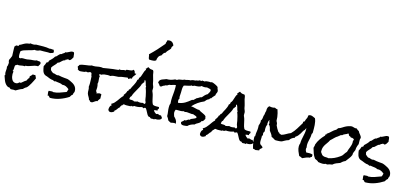

<svg xmlns="http://www.w3.org/2000/svg" viewBox="-105 -2061 6383 2966"><g transform="rotate(15 3086.5 -577.5)"><path d="M630.9 -621.1V-617.2Q624 -615.2 624 -607.4Q613.3 -602.5 601.6 -600.1Q589.8 -597.7 579.1 -592.8Q568.4 -593.8 557.1 -594.2Q545.9 -594.7 535.2 -594.7Q505.9 -594.7 476.6 -592.8Q447.3 -590.8 418 -592.8Q404.3 -585 388.2 -580.6Q372.1 -576.2 357.4 -576.2Q345.7 -576.2 336.9 -579.1Q313.5 -567.4 285.6 -559.6Q257.8 -551.8 229.5 -544.4Q201.2 -537.1 175.3 -527.8Q149.4 -518.6 129.9 -502Q127.9 -488.3 127 -475.1Q126 -461.9 126 -449.2Q126 -435.5 127.4 -423.8Q128.9 -412.1 133.8 -400.4Q138.7 -398.4 145 -397.5Q151.4 -396.5 156.2 -396.5Q161.1 -396.5 166 -397.9Q170.9 -399.4 172.9 -404.3Q187.5 -406.2 202.1 -405.8Q216.8 -405.3 231.4 -405.3Q246.1 -405.3 260.3 -406.2Q274.4 -407.2 288.1 -411.1Q303.7 -415 318.8 -416Q334 -417 348.6 -418Q363.3 -418.9 378.9 -421.4Q394.5 -423.8 411.1 -431.6Q423.8 -426.8 437 -426.8Q450.2 -426.8 462.9 -424.8Q469.7 -419.9 474.1 -414.1Q478.5 -408.2 478.5 -400.4Q478.5 -386.7 468.8 -373Q459 -359.4 453.1 -347.7H442.4Q418.9 -347.7 397 -341.3Q375 -335 353 -326.7Q331.1 -318.4 309.1 -312Q287.1 -305.7 263.7 -305.7Q259.8 -305.7 259.3 -301.3Q258.8 -296.9 256.8 -294.9Q252 -295.9 242.2 -295.9Q219.7 -295.9 199.2 -291Q178.7 -286.1 157.2 -286.1Q151.4 -286.1 145.5 -286.6Q139.6 -287.1 133.8 -288.1Q128.9 -280.3 121.1 -277.8Q113.3 -275.4 106.4 -269.5Q103.5 -260.7 103 -248Q102.5 -235.4 102.1 -222.2Q101.6 -209 99.6 -197.3Q97.7 -185.5 91.8 -178.7Q92.8 -173.8 99.6 -175.3Q106.4 -176.8 106.4 -168.9Q106.4 -160.2 104.5 -150.4Q102.5 -140.6 102.5 -130.9Q102.5 -112.3 106.9 -90.3Q111.3 -68.4 120.6 -49.8Q129.9 -31.2 145.5 -19Q161.1 -6.8 184.6 -6.8Q200.2 -6.8 213.9 -12.7Q227.5 -18.6 236.3 -32.2L241.2 -33.2Q245.1 -33.2 248.5 -32.2Q252 -31.2 255.9 -31.2Q261.7 -31.2 271 -38.6Q280.3 -45.9 291.5 -55.7Q302.7 -65.4 314.5 -74.7Q326.2 -84 336.9 -87.9Q343.8 -101.6 350.1 -115.2Q356.4 -128.9 369.1 -136.7V-165Q378.9 -175.8 390.1 -184.6Q401.4 -193.4 407.2 -207Q412.1 -205.1 416.5 -204.1Q420.9 -203.1 425.8 -203.1Q430.7 -203.1 436 -204.1Q441.4 -205.1 446.3 -207Q454.1 -196.3 458.5 -183.1Q462.9 -169.9 469.7 -158.2Q460.9 -140.6 449.2 -116.2Q437.5 -91.8 423.8 -67.4Q410.2 -43 395 -21Q379.9 1 365.2 12.7Q362.3 15.6 352.5 19.5Q341.8 27.3 333 34.7Q324.2 42 316.4 51.8Q288.1 60.5 262.2 75.2Q236.3 89.8 210.9 103.5Q199.2 100.6 185.5 100.6Q173.8 100.6 162.1 102.1Q150.4 103.5 136.7 103.5Q132.8 98.6 125.5 97.2Q118.2 95.7 120.1 86.9Q86.9 85 66.4 68.8Q45.9 52.7 31.7 29.3Q17.6 5.9 8.8 -21.5Q0 -48.8 -9.8 -74.2V-77.1Q-9.8 -82 -5.9 -83Q-2 -84 -2 -88.9Q-2 -90.8 -2.9 -91.8Q-5.9 -102.5 -7.8 -110.4Q-9.8 -118.2 -9.8 -128.9Q-9.8 -144.5 -7.8 -159.7Q-5.9 -174.8 -5.9 -190.4Q-5.9 -206.1 -9.8 -217.8Q-5.9 -222.7 -3.4 -231Q-1 -239.3 0 -248Q1 -256.8 1.5 -265.6Q2 -274.4 3.9 -281.2Q0 -292 -2.9 -300.3Q-5.9 -308.6 -5.9 -320.3V-327.1Q3.9 -343.8 10.7 -361.3Q17.6 -378.9 25.4 -397.5V-400.4Q25.4 -428.7 23.4 -457Q21.5 -485.4 21.5 -513.7V-532.2Q21.5 -542 22.5 -550.8Q30.3 -554.7 34.2 -561.5Q38.1 -568.4 45.9 -572.3H78.1L84 -582Q86.9 -586.9 87.9 -592.8Q98.6 -595.7 108.9 -601.1Q119.1 -606.4 127.9 -612.3Q141.6 -620.1 152.8 -626.5Q164.1 -632.8 175.3 -637.2Q186.5 -641.6 199.2 -644.5Q211.9 -647.5 228.5 -649.4Q236.3 -649.4 238.8 -652.3Q241.2 -655.3 246.1 -659.2Q257.8 -657.2 269.5 -655.8Q281.2 -654.3 293 -654.3Q316.4 -654.3 336.9 -663.1Q366.2 -663.1 395 -664.1Q423.8 -665 453.1 -665Q478.5 -665 503.9 -663.1Q529.3 -661.1 553.7 -656.2Q562.5 -659.2 573.2 -659.2Q585 -659.2 597.2 -656.7Q609.4 -654.3 621.1 -656.2Q622.1 -645.5 626.5 -638.2Q630.9 -630.9 630.9 -621.1Z M1100.6 -123Q1100.6 -106.4 1092.3 -94.2Q1084 -82 1085.9 -64.5Q1072.3 -56.6 1063.5 -43.9Q1054.7 -31.2 1046.9 -17.6Q982.4 24.4 908.7 50.3Q835 76.2 756.8 76.2Q752 76.2 748 71.8Q744.1 67.4 740.2 62.5Q736.3 57.6 731.9 53.2Q727.5 48.8 721.7 48.8Q714.8 48.8 710.9 51.8Q710.9 49.8 711.4 48.3Q711.9 46.9 711.9 44.9Q711.9 33.2 709 21Q706.1 8.8 706.1 -2.9Q706.1 -16.6 710.9 -25.4H722.7Q732.4 -25.4 741.7 -26.9Q751 -28.3 761.7 -28.3Q772.5 -28.3 781.2 -22.5Q835 -24.4 883.3 -42.5Q931.6 -60.5 981.4 -78.1Q989.3 -88.9 990.7 -102.1Q992.2 -115.2 998 -127Q972.7 -148.4 946.8 -160.6Q920.9 -172.9 886.7 -168.9Q866.2 -181.6 843.3 -183.6Q820.3 -185.5 796.9 -189.5Q791 -190.4 784.7 -191.9Q778.3 -193.4 771.5 -193.4Q766.6 -193.4 762.2 -190.9Q757.8 -188.5 759.8 -183.6Q754.9 -191.4 746.6 -192.9Q738.3 -194.3 732.4 -200.2Q701.2 -202.1 677.7 -211.4Q654.3 -220.7 626 -232.4Q618.2 -235.4 610.8 -236.8Q603.5 -238.3 596.7 -242.2Q579.1 -251 568.4 -265.6Q557.6 -280.3 551.3 -298.3Q544.9 -316.4 542 -335.9Q539.1 -355.5 536.1 -372.1Q544.9 -387.7 552.2 -404.3Q559.6 -420.9 564.5 -439.5Q570.3 -442.4 576.2 -444.3Q582 -446.3 588.9 -449.2Q587.9 -451.2 587.9 -454.1Q587.9 -459 591.3 -463.9Q594.7 -468.8 592.8 -473.6Q614.3 -493.2 634.3 -514.2Q654.3 -535.2 668.9 -560.5Q683.6 -565.4 692.4 -575.2Q701.2 -585 710 -595.2Q718.8 -605.5 729.5 -613.8Q740.2 -622.1 756.8 -624Q760.7 -630.9 767.6 -635.3Q774.4 -639.6 781.2 -643.6Q788.1 -647.5 793.9 -652.3Q799.8 -657.2 802.7 -666Q818.4 -666 831.5 -671.9Q844.7 -677.7 857.4 -684.6Q870.1 -691.4 883.3 -697.3Q896.5 -703.1 912.1 -703.1Q916 -703.1 919.9 -702.6Q923.8 -702.1 928.7 -701.2Q935.5 -694.3 938 -685.1Q940.4 -675.8 941.4 -665Q942.4 -654.3 942.9 -643.6Q943.4 -632.8 946.3 -624Q937.5 -607.4 927.2 -590.8Q917 -574.2 900.4 -565.4H898.4Q891.6 -564.5 885.7 -568.4Q879.9 -572.3 872.1 -572.3Q867.2 -572.3 864.3 -569.3L859.4 -564.5Q857.4 -562.5 854 -560.5Q850.6 -558.6 844.7 -560.5Q831.1 -555.7 834 -543.9Q815.4 -542 802.7 -532.7Q790 -523.4 779.3 -512.2Q768.6 -501 757.8 -491.7Q747.1 -482.4 732.4 -481.4Q715.8 -452.1 691.9 -429.7Q668 -407.2 652.3 -378.9Q655.3 -371.1 656.2 -362.3Q657.2 -353.5 659.2 -343.8Q668 -332 680.2 -323.2Q692.4 -314.5 704.1 -305.7H707Q726.6 -305.7 743.2 -298.3Q759.8 -291 778.3 -291Q788.1 -291 794.9 -294.9Q820.3 -289.1 845.2 -285.2Q870.1 -281.2 895.5 -279.3Q908.2 -277.3 921.4 -277.3Q934.6 -277.3 946.3 -274.4Q957 -271.5 967.8 -267.1Q978.5 -262.7 989.3 -257.8Q1011.7 -248 1031.7 -236.3Q1051.8 -224.6 1067.4 -208.5Q1083 -192.4 1091.8 -171.4Q1100.6 -150.4 1100.6 -123Z M1949.2 -627.9Q1945.3 -615.2 1936.5 -604.5L1919.9 -584Q1912.1 -574.2 1906.7 -563Q1901.4 -551.8 1903.3 -537.1Q1901.4 -537.1 1898.4 -537.6Q1895.5 -538.1 1893.6 -538.1Q1877.9 -538.1 1869.6 -530.8Q1861.3 -523.4 1847.7 -518.6Q1845.7 -524.4 1842.8 -529.8Q1839.8 -535.2 1834 -537.1Q1810.5 -532.2 1787.1 -529.8Q1763.7 -527.3 1740.2 -523.4Q1729.5 -521.5 1718.8 -518.1Q1708 -514.6 1696.3 -511.7Q1690.4 -509.8 1683.6 -510.3Q1676.8 -510.7 1669.9 -509.8Q1646.5 -508.8 1619.1 -506.3Q1591.8 -503.9 1570.3 -491.2Q1560.5 -493.2 1549.8 -494.1Q1539.1 -495.1 1528.3 -495.1Q1504.9 -495.1 1477.1 -490.7Q1449.2 -486.3 1427.7 -473.6Q1422.9 -475.6 1417.5 -476.6Q1412.1 -477.5 1405.3 -477.5Q1403.3 -477.5 1402.3 -477.1Q1401.4 -476.6 1399.4 -476.6Q1398.4 -467.8 1401.9 -459.5Q1405.3 -451.2 1414.1 -446.3Q1410.2 -435.5 1410.2 -422.9Q1410.2 -406.2 1412.6 -389.6Q1415 -373 1415 -356.4Q1415 -337.9 1410.2 -327.1Q1419.9 -297.9 1419.9 -264.6Q1419.9 -252.9 1418.5 -241.7Q1417 -230.5 1417 -217.8Q1417 -207 1424.8 -200.7Q1432.6 -194.3 1432.6 -183.6Q1432.6 -179.7 1430.7 -175.8Q1444.3 -178.7 1457 -184.1Q1469.7 -189.5 1483.4 -189.5Q1491.2 -189.5 1498.5 -186.5Q1505.9 -183.6 1511.7 -178.7Q1510.7 -173.8 1510.3 -168Q1509.8 -162.1 1509.8 -156.2Q1509.8 -145.5 1510.3 -136.2Q1510.7 -127 1511.7 -116.2Q1503.9 -102.5 1493.7 -91.8Q1483.4 -81.1 1479.5 -64.5Q1464.8 -64.5 1453.6 -58.1Q1442.4 -51.8 1432.6 -44.4Q1422.9 -37.1 1413.1 -30.8Q1403.3 -24.4 1391.6 -24.4Q1377 -24.4 1371.1 -28.8Q1365.2 -33.2 1362.3 -38.1Q1359.4 -43 1356.9 -46.9Q1354.5 -50.8 1346.7 -49.8Q1344.7 -62.5 1338.9 -73.7Q1333 -85 1326.7 -95.7Q1320.3 -106.4 1314 -117.7Q1307.6 -128.9 1304.7 -140.6Q1298.8 -166 1299.8 -193.4Q1300.8 -220.7 1291 -246.1Q1293 -259.8 1293.9 -273.9Q1294.9 -288.1 1294.9 -301.8Q1294.9 -329.1 1293.5 -356Q1292 -382.8 1291 -411.1Q1284.2 -419.9 1282.7 -431.2Q1281.2 -442.4 1280.3 -453.1Q1277.3 -456.1 1273.9 -459Q1270.5 -461.9 1269.5 -466.8Q1261.7 -468.8 1257.8 -468.8Q1244.1 -468.8 1234.9 -462.4Q1225.6 -456.1 1217.8 -456.1Q1210 -456.1 1203.1 -458Q1196.3 -460 1189.5 -460Q1183.6 -460 1183.1 -457.5Q1182.6 -455.1 1178.7 -453.1Q1175.8 -451.2 1165 -449.2Q1154.3 -447.3 1141.1 -445.8Q1127.9 -444.3 1115.7 -443.4Q1103.5 -442.4 1099.6 -442.4Q1084 -442.4 1075.7 -448.7Q1067.4 -455.1 1055.7 -462.9Q1057.6 -468.8 1057.6 -470.7Q1057.6 -480.5 1051.8 -486.8Q1045.9 -493.2 1045.9 -498Q1045.9 -508.8 1054.2 -514.6Q1062.5 -520.5 1063.5 -533.2Q1085.9 -543 1109.4 -547.9Q1132.8 -552.7 1157.2 -555.7Q1181.6 -558.6 1205.6 -562.5Q1229.5 -566.4 1252.9 -575.2Q1259.8 -574.2 1266.1 -573.7Q1272.5 -573.2 1279.3 -573.2Q1308.6 -573.2 1337.4 -579.6Q1366.2 -585.9 1396.5 -585.9Q1404.3 -585.9 1412.1 -585Q1419.9 -584 1427.7 -582Q1466.8 -587.9 1505.4 -594.7Q1543.9 -601.6 1585 -606.4Q1604.5 -608.4 1623.5 -609.9Q1642.6 -611.3 1662.1 -614.3Q1668.9 -615.2 1672.4 -617.7Q1675.8 -620.1 1675.8 -627.9Q1684.6 -624 1695.3 -624Q1711.9 -624 1727.5 -629.9Q1743.2 -635.7 1759.8 -635.7Q1763.7 -635.7 1766.6 -635.3Q1769.5 -634.8 1772.5 -634.8Q1779.3 -634.8 1779.8 -641.1Q1780.3 -647.5 1789.1 -649.4Q1795.9 -651.4 1808.6 -652.3Q1821.3 -653.3 1835.4 -654.8Q1849.6 -656.2 1861.8 -658.7Q1874 -661.1 1879.9 -666L1886.7 -676.8Q1904.3 -675.8 1912.6 -661.6Q1920.9 -647.5 1921.9 -630.9Q1925.8 -627 1933.1 -627.4Q1940.4 -627.9 1946.3 -627.9Z M2508.8 -71.3Q2505.9 -57.6 2496.6 -49.3Q2487.3 -41 2474.6 -36.1Q2461.9 -31.2 2448.7 -29.8Q2435.5 -28.3 2424.8 -28.3Q2419.9 -28.3 2415.5 -28.8Q2411.1 -29.3 2406.2 -29.3Q2401.4 -29.3 2401.4 -24.4Q2401.4 -19.5 2396.5 -17.6Q2391.6 -19.5 2386.7 -20.5Q2381.8 -21.5 2377 -21.5Q2370.1 -21.5 2363.8 -20.5Q2357.4 -19.5 2351.6 -19.5Q2343.8 -19.5 2340.3 -21.5Q2336.9 -23.4 2334.5 -25.9Q2332 -28.3 2329.6 -31.2Q2327.1 -34.2 2322.3 -36.1Q2315.4 -39.1 2311 -37.1Q2306.6 -35.2 2297.9 -43Q2286.1 -52.7 2277.8 -66.9Q2269.5 -81.1 2261.7 -96.7Q2253.9 -112.3 2245.1 -127.9Q2236.3 -143.6 2224.6 -155.3H2216.8Q2199.2 -155.3 2192.4 -140.6Q2187.5 -143.6 2182.6 -147.9Q2177.7 -152.3 2171.9 -155.3Q2149.4 -148.4 2125 -143.6Q2100.6 -138.7 2076.2 -138.7H2062.5Q2056.6 -138.7 2049.8 -140.6Q2040 -136.7 2032.2 -131.3Q2024.4 -126 2014.6 -126Q2008.8 -126 2001 -129.9Q1995.1 -129.9 1995.6 -125Q1996.1 -120.1 1989.3 -120.1H1980.5Q1966.8 -120.1 1953.6 -119.1Q1940.4 -118.2 1926.8 -118.2Q1908.2 -118.2 1888.7 -123Q1883.8 -120.1 1877.9 -120.1Q1874 -118.2 1872.1 -113.8Q1870.1 -109.4 1868.2 -106Q1866.2 -102.5 1862.8 -100.1Q1859.4 -97.7 1853.5 -98.6Q1851.6 -86.9 1843.8 -80.1Q1835.9 -73.2 1835.9 -59.6Q1825.2 -53.7 1818.4 -44.9Q1811.5 -36.1 1804.7 -26.4Q1797.9 -16.6 1790.5 -7.8Q1783.2 1 1772.5 5.9Q1767.6 11.7 1769.5 24.4Q1758.8 33.2 1743.2 40Q1727.5 46.9 1713.9 46.9Q1685.5 46.9 1674.8 16.6Q1674.8 6.8 1676.3 -4.4Q1677.7 -15.6 1680.7 -25.9Q1683.6 -36.1 1689.5 -44.4Q1695.3 -52.7 1706.1 -56.6Q1706.1 -65.4 1700.2 -68.8Q1694.3 -72.3 1695.3 -81.1Q1721.7 -93.8 1741.2 -114.3Q1760.7 -134.8 1776.9 -157.7Q1793 -180.7 1809.6 -204.1Q1826.2 -227.5 1846.7 -246.1V-266.6Q1876 -297.9 1884.8 -336.9Q1895.5 -338.9 1898.9 -346.7Q1902.3 -354.5 1902.3 -365.2Q1907.2 -365.2 1908.7 -369.6Q1910.2 -374 1917 -372.1Q1925.8 -395.5 1936.5 -415Q1947.3 -434.6 1958 -454.6Q1968.8 -474.6 1977.1 -496.1Q1985.4 -517.6 1989.3 -543.9Q2002.9 -544.9 2004.4 -557.1Q2005.9 -569.3 2007.8 -579.1Q2022.5 -592.8 2029.8 -611.3Q2037.1 -629.9 2043 -649.9Q2048.8 -669.9 2056.2 -689.9Q2063.5 -710 2077.1 -725.6V-728.5Q2077.1 -733.4 2073.2 -734.9Q2069.3 -736.3 2069.3 -741.2Q2070.3 -742.2 2070.3 -743.2Q2082 -748 2087.9 -759.3Q2093.8 -770.5 2105.5 -775.4Q2126 -758.8 2141.6 -755.4Q2157.2 -752 2182.6 -750Q2195.3 -736.3 2196.8 -717.3Q2198.2 -698.2 2203.1 -679.7Q2210.9 -648.4 2220.2 -618.7Q2229.5 -588.9 2234.4 -557.6Q2237.3 -539.1 2245.1 -522.5Q2252.9 -505.9 2255.9 -488.3Q2257.8 -474.6 2255.9 -457.5Q2253.9 -440.4 2259.8 -427.7L2266.6 -412.1Q2271.5 -401.4 2274.9 -389.6Q2278.3 -377.9 2281.2 -366.2Q2289.1 -336.9 2295.4 -303.2Q2301.8 -269.5 2315.4 -242.2Q2320.3 -232.4 2330.6 -228.5Q2340.8 -224.6 2353.5 -223.1Q2366.2 -221.7 2378.4 -222.2Q2390.6 -222.7 2399.4 -222.7H2409.2Q2415 -222.7 2420.9 -220.7Q2424.8 -212.9 2424.8 -207Q2424.8 -195.3 2417 -188.5Q2409.2 -181.6 2409.2 -172.9Q2409.2 -168 2413.1 -162.1Q2409.2 -163.1 2401.4 -163.1Q2378.9 -163.1 2357.4 -155.3Q2365.2 -138.7 2378.4 -127.4Q2391.6 -116.2 2406.2 -106.4Q2416 -114.3 2426.8 -114.3Q2438.5 -114.3 2448.7 -108.9Q2459 -103.5 2470.7 -103.5Q2479.5 -103.5 2483.4 -106.4Q2491.2 -97.7 2496.1 -88.4Q2501 -79.1 2508.8 -71.3ZM2203.1 -227.5Q2201.2 -244.1 2196.8 -251.5Q2192.4 -258.8 2189.5 -269.5Q2185.5 -283.2 2184.1 -298.8Q2182.6 -314.5 2179.7 -329.1Q2172.9 -362.3 2164.6 -395.5Q2156.2 -428.7 2143.6 -460Q2147.5 -465.8 2147.5 -470.7V-473.6Q2138.7 -483.4 2134.8 -497.6Q2130.9 -511.7 2127.4 -525.9Q2124 -540 2118.7 -552.2Q2113.3 -564.5 2101.6 -572.3Q2098.6 -566.4 2098.6 -558.6Q2098.6 -551.8 2100.1 -545.9Q2101.6 -540 2101.6 -533.2Q2091.8 -528.3 2087.4 -518.1Q2083 -507.8 2073.2 -502Q2065.4 -470.7 2050.8 -442.9Q2036.1 -415 2020 -387.7Q2003.9 -360.4 1989.3 -332.5Q1974.6 -304.7 1965.8 -274.4Q1953.1 -265.6 1948.7 -252Q1944.3 -238.3 1944.3 -224.6Q1953.1 -219.7 1964.4 -219.2Q1975.6 -218.8 1986.3 -218.8Q1997.1 -218.8 2006.8 -216.8Q2016.6 -214.8 2024.4 -207Q2037.1 -210.9 2052.2 -212.4Q2067.4 -213.9 2077.1 -220.7Q2096.7 -213.9 2119.1 -213.9Q2130.9 -213.9 2142.1 -215.8Q2153.3 -217.8 2164.1 -220.7Q2172.9 -218.8 2177.7 -214.4Q2182.6 -210 2192.4 -210.9Q2197.3 -214.8 2198.2 -219.2Q2199.2 -223.6 2203.1 -227.5ZM2388.7 -1197.3Q2384.8 -1189.5 2380.4 -1184.6Q2376 -1179.7 2372.6 -1174.3Q2369.1 -1168.9 2367.7 -1162.1Q2366.2 -1155.3 2367.2 -1144.5Q2360.4 -1132.8 2351.1 -1123Q2341.8 -1113.3 2332.5 -1104Q2323.2 -1094.7 2314.9 -1084Q2306.6 -1073.2 2301.8 -1060.5Q2279.3 -1053.7 2269 -1036.6Q2258.8 -1019.5 2249 -1002Q2220.7 -992.2 2206.5 -964.8Q2192.4 -937.5 2192.4 -910.2Q2179.7 -896.5 2161.1 -893.6Q2142.6 -890.6 2126 -890.6Q2114.3 -890.6 2103 -891.1Q2091.8 -891.6 2081.1 -892.6Q2075.2 -901.4 2072.8 -911.1Q2070.3 -920.9 2068.8 -931.2Q2067.4 -941.4 2065.9 -951.2Q2064.5 -960.9 2059.6 -969.7Q2115.2 -1022.5 2166.5 -1078.1Q2217.8 -1133.8 2266.6 -1193.4Q2265.6 -1196.3 2265.6 -1202.1Q2265.6 -1209 2268.1 -1214.4Q2270.5 -1219.7 2272.5 -1224.6Q2274.4 -1229.5 2275.9 -1235.4Q2277.3 -1241.2 2276.4 -1250Q2294.9 -1257.8 2313.5 -1257.8Q2341.8 -1257.8 2361.3 -1240.7Q2380.9 -1223.6 2388.7 -1197.3Z M3233.4 -688.5Q3233.4 -679.7 3229.5 -671.9L3222.7 -657.2Q3219.7 -650.4 3216.8 -642.6Q3213.9 -634.8 3214.8 -624Q3201.2 -608.4 3187.5 -593.8Q3173.8 -579.1 3163.1 -560.5Q3152.3 -561.5 3147 -555.7Q3141.6 -549.8 3138.7 -540Q3118.2 -533.2 3102.5 -519Q3086.9 -504.9 3075.2 -488.3Q3023.4 -466.8 2978.5 -435.5Q2933.6 -404.3 2896.5 -362.3Q2914.1 -362.3 2931.2 -358.4Q2948.2 -354.5 2965.3 -350.1Q2982.4 -345.7 2999 -342.3Q3015.6 -338.9 3033.2 -340.8Q3045.9 -329.1 3062 -321.3Q3078.1 -313.5 3094.2 -306.6Q3110.4 -299.8 3125.5 -291Q3140.6 -282.2 3152.3 -269.5Q3152.3 -267.6 3151.9 -266.1Q3151.4 -264.6 3151.4 -262.7Q3151.4 -254.9 3155.3 -247.6Q3159.2 -240.2 3159.2 -232.4Q3154.3 -224.6 3150.4 -215.8Q3146.5 -207 3141.1 -200.2Q3135.7 -193.4 3128.9 -188.5Q3122.1 -183.6 3110.4 -182.6Q3105.5 -166 3094.7 -156.7Q3084 -147.5 3070.8 -140.1Q3057.6 -132.8 3044.9 -125.5Q3032.2 -118.2 3023.4 -106.4Q2994.1 -99.6 2966.3 -87.4Q2938.5 -75.2 2917 -52.7Q2902.3 -50.8 2887.2 -48.3Q2872.1 -45.9 2857.4 -45.9Q2836.9 -45.9 2824.2 -54.2Q2811.5 -62.5 2809.6 -85Q2812.5 -91.8 2818.4 -96.7L2831.1 -106.4Q2837.9 -111.3 2843.3 -116.7Q2848.6 -122.1 2851.6 -129.9Q2853.5 -129.9 2856.4 -129.4Q2859.4 -128.9 2862.3 -128.9Q2874 -128.9 2880.9 -133.8Q2887.7 -138.7 2894 -143.6Q2900.4 -148.4 2908.2 -152.3Q2916 -156.2 2928.7 -155.3Q2935.5 -168 2949.2 -174.3Q2962.9 -180.7 2977.5 -186Q2992.2 -191.4 3005.4 -198.7Q3018.6 -206.1 3023.4 -220.7Q3018.6 -228.5 3010.7 -232.9Q3002.9 -237.3 2993.2 -240.2L2974.6 -246.1Q2965.8 -249 2959 -252.9Q2948.2 -250 2938.5 -250Q2918 -250 2898.4 -253.9Q2878.9 -257.8 2858.4 -257.8Q2839.8 -257.8 2826.2 -252.9Q2821.3 -253.9 2815.9 -255.9Q2810.5 -257.8 2805.7 -259.8Q2783.2 -251 2758.8 -251H2695.3Q2687.5 -251 2679.7 -249Q2668.9 -229.5 2668.9 -207Q2668.9 -190.4 2673.8 -175.3Q2678.7 -160.2 2683.6 -143.6Q2703.1 -126 2719.7 -102.1Q2736.3 -78.1 2736.3 -49.8Q2736.3 -43 2735.4 -39.1Q2725.6 -45.9 2710 -45.9Q2696.3 -45.9 2684.1 -42Q2671.9 -38.1 2658.2 -36.1Q2647.5 -41 2635.7 -46.4Q2624 -51.8 2613.3 -59.6Q2605.5 -76.2 2597.7 -91.3Q2589.8 -106.4 2578.1 -120.1V-124Q2578.1 -158.2 2572.8 -191.4Q2567.4 -224.6 2567.4 -258.8Q2567.4 -274.4 2568.8 -290.5Q2570.3 -306.6 2578.1 -320.3Q2575.2 -343.8 2575.2 -369.1Q2575.2 -419.9 2581.1 -470.7Q2586.9 -521.5 2586.9 -574.2Q2586.9 -585 2586.4 -595.7Q2585.9 -606.4 2585 -617.2H2581.1Q2568.4 -617.2 2556.6 -613.8Q2544.9 -610.4 2533.2 -606.4Q2521.5 -602.5 2508.8 -599.1Q2496.1 -595.7 2483.4 -595.7Q2475.6 -591.8 2470.7 -587.9Q2465.8 -584 2460.9 -581.1Q2456.1 -578.1 2449.7 -576.2Q2443.4 -574.2 2434.6 -575.2Q2423.8 -568.4 2417.5 -564.9Q2411.1 -561.5 2399.4 -557.6Q2393.6 -555.7 2389.6 -551.8L2381.8 -544.9Q2377.9 -542 2373 -539.1Q2368.2 -536.1 2360.4 -536.1Q2353.5 -536.1 2350.6 -537.1Q2344.7 -542 2340.3 -548.8Q2335.9 -555.7 2331.5 -562Q2327.1 -568.4 2321.8 -573.7Q2316.4 -579.1 2308.6 -582Q2312.5 -586.9 2312 -590.3Q2311.5 -593.8 2311.5 -598.6Q2311.5 -601.6 2312.5 -602.5Q2317.4 -620.1 2330.1 -630.4Q2342.8 -640.6 2358.4 -647Q2374 -653.3 2390.1 -658.2Q2406.2 -663.1 2419.9 -669.9Q2458 -668.9 2489.3 -677.2Q2520.5 -685.5 2553.7 -701.2Q2559.6 -698.2 2565.4 -698.2Q2570.3 -698.2 2575.2 -699.2L2585 -701.2Q2596.7 -710.9 2610.4 -713.9Q2624 -716.8 2637.7 -718.8Q2651.4 -720.7 2664.1 -723.1Q2676.8 -725.6 2686.5 -733.4H2690.4Q2713.9 -733.4 2737.8 -741.2Q2761.7 -749 2784.2 -747.1Q2803.7 -757.8 2820.3 -760.7Q2836.9 -763.7 2858.4 -763.7Q2863.3 -763.7 2870.1 -768.1Q2877 -772.5 2886.7 -772.5Q2888.7 -772.5 2890.1 -772Q2891.6 -771.5 2893.6 -771.5Q2902.3 -771.5 2905.8 -777.3Q2909.2 -783.2 2923.8 -783.2Q2930.7 -783.2 2936.5 -782.7Q2942.4 -782.2 2948.2 -782.2Q2955.1 -782.2 2957 -787.6Q2959 -793 2965.8 -792Q2968.8 -788.1 2975.6 -788.6Q2982.4 -789.1 2986.3 -789.1Q2993.2 -789.1 2994.1 -785.2Q3009.8 -794.9 3028.8 -797.9Q3047.9 -800.8 3065.4 -800.8Q3072.3 -800.8 3079.1 -800.3Q3085.9 -799.8 3093.8 -798.8Q3102.5 -804.7 3114.3 -804.7Q3121.1 -804.7 3136.2 -798.8Q3151.4 -793 3168 -785.2Q3184.6 -777.3 3198.2 -768.6Q3211.9 -759.8 3214.8 -753.9Q3216.8 -752 3217.3 -745.1Q3217.8 -738.3 3219.7 -733.4Q3224.6 -721.7 3229 -711.4Q3233.4 -701.2 3233.4 -688.5ZM3125 -677.7Q3125 -679.7 3124.5 -682.1Q3124 -684.6 3124 -686.5Q3119.1 -692.4 3110.8 -695.3Q3102.5 -698.2 3093.3 -700.2Q3084 -702.1 3074.7 -703.6Q3065.4 -705.1 3058.6 -708Q3038.1 -701.2 3013.7 -701.2Q2991.2 -701.2 2973.6 -708Q2964.8 -699.2 2951.2 -694.3Q2937.5 -689.5 2922.4 -687Q2907.2 -684.6 2892.1 -684.1Q2877 -683.6 2865.2 -683.6Q2861.3 -683.6 2851.6 -677.7Q2841.8 -671.9 2834 -671.9Q2828.1 -671.9 2823.2 -676.8Q2814.5 -669.9 2798.8 -665Q2783.2 -660.2 2766.6 -656.7Q2750 -653.3 2732.9 -649.4Q2715.8 -645.5 2704.1 -641.6Q2692.4 -616.2 2691.4 -586.4Q2690.4 -556.6 2690.4 -528.3Q2690.4 -511.7 2688.5 -496.1Q2686.5 -480.5 2686.5 -463.9Q2686.5 -456.1 2687.5 -447.8Q2688.5 -439.5 2693.4 -431.6Q2685.5 -425.8 2683.1 -416.5Q2680.7 -407.2 2680.7 -398.4Q2680.7 -387.7 2682.6 -378.9Q2684.6 -370.1 2686.5 -362.3Q2717.8 -365.2 2743.7 -374Q2769.5 -382.8 2792.5 -395.5Q2815.4 -408.2 2836.9 -424.8Q2858.4 -441.4 2881.8 -460Q2891.6 -461.9 2897.9 -465.8Q2904.3 -469.7 2914.1 -469.7Q2918 -483.4 2928.7 -488.8Q2939.5 -494.1 2945.3 -504.9Q2957 -507.8 2965.3 -513.2Q2973.6 -518.6 2981.4 -523.9Q2989.3 -529.3 2998.5 -534.2Q3007.8 -539.1 3019.5 -540Q3036.1 -559.6 3054.2 -579.1Q3072.3 -598.6 3096.7 -610.4Q3100.6 -620.1 3105.5 -627.4Q3110.4 -634.8 3114.7 -642.1Q3119.1 -649.4 3122.1 -657.7Q3125 -666 3125 -677.7Z M3972.7 -71.3Q3969.7 -57.6 3960.4 -49.3Q3951.2 -41 3938.5 -36.1Q3925.8 -31.2 3912.6 -29.8Q3899.4 -28.3 3888.7 -28.3Q3883.8 -28.3 3879.4 -28.8Q3875 -29.3 3870.1 -29.3Q3865.2 -29.3 3865.2 -24.4Q3865.2 -19.5 3860.4 -17.6Q3855.5 -19.5 3850.6 -20.5Q3845.7 -21.5 3840.8 -21.5Q3834 -21.5 3827.6 -20.5Q3821.3 -19.5 3815.4 -19.5Q3807.6 -19.5 3804.2 -21.5Q3800.8 -23.4 3798.3 -25.9Q3795.9 -28.3 3793.5 -31.2Q3791 -34.2 3786.1 -36.1Q3779.3 -39.1 3774.9 -37.1Q3770.5 -35.2 3761.7 -43Q3750 -52.7 3741.7 -66.9Q3733.4 -81.1 3725.6 -96.7Q3717.8 -112.3 3709 -127.9Q3700.2 -143.6 3688.5 -155.3H3680.7Q3663.1 -155.3 3656.2 -140.6Q3651.4 -143.6 3646.5 -147.9Q3641.6 -152.3 3635.7 -155.3Q3613.3 -148.4 3588.9 -143.6Q3564.5 -138.7 3540 -138.7H3526.4Q3520.5 -138.7 3513.7 -140.6Q3503.9 -136.7 3496.1 -131.3Q3488.3 -126 3478.5 -126Q3472.7 -126 3464.8 -129.9Q3459 -129.9 3459.5 -125Q3460 -120.1 3453.1 -120.1H3444.3Q3430.7 -120.1 3417.5 -119.1Q3404.3 -118.2 3390.6 -118.2Q3372.1 -118.2 3352.5 -123Q3347.7 -120.1 3341.8 -120.1Q3337.9 -118.2 3335.9 -113.8Q3334 -109.4 3332 -106Q3330.1 -102.5 3326.7 -100.1Q3323.2 -97.7 3317.4 -98.6Q3315.4 -86.9 3307.6 -80.1Q3299.8 -73.2 3299.8 -59.6Q3289.1 -53.7 3282.2 -44.9Q3275.4 -36.1 3268.6 -26.4Q3261.7 -16.6 3254.4 -7.8Q3247.1 1 3236.3 5.9Q3231.4 11.7 3233.4 24.4Q3222.7 33.2 3207 40Q3191.4 46.9 3177.7 46.9Q3149.4 46.9 3138.7 16.6Q3138.7 6.8 3140.1 -4.4Q3141.6 -15.6 3144.5 -25.9Q3147.5 -36.1 3153.3 -44.4Q3159.2 -52.7 3169.9 -56.6Q3169.9 -65.4 3164.1 -68.8Q3158.2 -72.3 3159.2 -81.1Q3185.5 -93.8 3205.1 -114.3Q3224.6 -134.8 3240.7 -157.7Q3256.8 -180.7 3273.4 -204.1Q3290 -227.5 3310.5 -246.1V-266.6Q3339.8 -297.9 3348.6 -336.9Q3359.4 -338.9 3362.8 -346.7Q3366.2 -354.5 3366.2 -365.2Q3371.1 -365.2 3372.6 -369.6Q3374 -374 3380.9 -372.1Q3389.6 -395.5 3400.4 -415Q3411.1 -434.6 3421.9 -454.6Q3432.6 -474.6 3440.9 -496.1Q3449.2 -517.6 3453.1 -543.9Q3466.8 -544.9 3468.3 -557.1Q3469.7 -569.3 3471.7 -579.1Q3486.3 -592.8 3493.7 -611.3Q3501 -629.9 3506.8 -649.9Q3512.7 -669.9 3520 -689.9Q3527.3 -710 3541 -725.6V-728.5Q3541 -733.4 3537.1 -734.9Q3533.2 -736.3 3533.2 -741.2Q3534.2 -742.2 3534.2 -743.2Q3545.9 -748 3551.8 -759.3Q3557.6 -770.5 3569.3 -775.4Q3589.8 -758.8 3605.5 -755.4Q3621.1 -752 3646.5 -750Q3659.2 -736.3 3660.6 -717.3Q3662.1 -698.2 3667 -679.7Q3674.8 -648.4 3684.1 -618.7Q3693.4 -588.9 3698.2 -557.6Q3701.2 -539.1 3709 -522.5Q3716.8 -505.9 3719.7 -488.3Q3721.7 -474.6 3719.7 -457.5Q3717.8 -440.4 3723.6 -427.7L3730.5 -412.1Q3735.4 -401.4 3738.8 -389.6Q3742.2 -377.9 3745.1 -366.2Q3752.9 -336.9 3759.3 -303.2Q3765.6 -269.5 3779.3 -242.2Q3784.2 -232.4 3794.4 -228.5Q3804.7 -224.6 3817.4 -223.1Q3830.1 -221.7 3842.3 -222.2Q3854.5 -222.7 3863.3 -222.7H3873Q3878.9 -222.7 3884.8 -220.7Q3888.7 -212.9 3888.7 -207Q3888.7 -195.3 3880.9 -188.5Q3873 -181.6 3873 -172.9Q3873 -168 3877 -162.1Q3873 -163.1 3865.2 -163.1Q3842.8 -163.1 3821.3 -155.3Q3829.1 -138.7 3842.3 -127.4Q3855.5 -116.2 3870.1 -106.4Q3879.9 -114.3 3890.6 -114.3Q3902.3 -114.3 3912.6 -108.9Q3922.9 -103.5 3934.6 -103.5Q3943.4 -103.5 3947.3 -106.4Q3955.1 -97.7 3960 -88.4Q3964.8 -79.1 3972.7 -71.3ZM3667 -227.5Q3665 -244.1 3660.6 -251.5Q3656.2 -258.8 3653.3 -269.5Q3649.4 -283.2 3647.9 -298.8Q3646.5 -314.5 3643.6 -329.1Q3636.7 -362.3 3628.4 -395.5Q3620.1 -428.7 3607.4 -460Q3611.3 -465.8 3611.3 -470.7V-473.6Q3602.5 -483.4 3598.6 -497.6Q3594.7 -511.7 3591.3 -525.9Q3587.9 -540 3582.5 -552.2Q3577.1 -564.5 3565.4 -572.3Q3562.5 -566.4 3562.5 -558.6Q3562.5 -551.8 3564 -545.9Q3565.4 -540 3565.4 -533.2Q3555.7 -528.3 3551.3 -518.1Q3546.9 -507.8 3537.1 -502Q3529.3 -470.7 3514.6 -442.9Q3500 -415 3483.9 -387.7Q3467.8 -360.4 3453.1 -332.5Q3438.5 -304.7 3429.7 -274.4Q3417 -265.6 3412.6 -252Q3408.2 -238.3 3408.2 -224.6Q3417 -219.7 3428.2 -219.2Q3439.5 -218.8 3450.2 -218.8Q3460.9 -218.8 3470.7 -216.8Q3480.5 -214.8 3488.3 -207Q3501 -210.9 3516.1 -212.4Q3531.2 -213.9 3541 -220.7Q3560.5 -213.9 3583 -213.9Q3594.7 -213.9 3606 -215.8Q3617.2 -217.8 3627.9 -220.7Q3636.7 -218.8 3641.6 -214.4Q3646.5 -210 3656.2 -210.9Q3661.1 -214.8 3662.1 -219.2Q3663.1 -223.6 3667 -227.5Z M4904.3 -123Q4899.4 -107.4 4901.4 -91.8Q4898.4 -87.9 4894.5 -86.9Q4890.6 -85.9 4886.7 -84.5Q4882.8 -83 4880.4 -80.6Q4877.9 -78.1 4879.9 -71.3Q4847.7 -69.3 4818.4 -57.6Q4789.1 -45.9 4760.7 -32.2Q4746.1 -37.1 4735.4 -43.9Q4724.6 -50.8 4708 -52.7Q4691.4 -85.9 4677.2 -122.6Q4663.1 -159.2 4663.1 -196.3Q4663.1 -223.6 4672.9 -246.1Q4672.9 -275.4 4677.7 -303.7Q4682.6 -332 4689 -359.9Q4695.3 -387.7 4700.2 -416Q4705.1 -444.3 4705.1 -473.6V-495.1Q4703.1 -495.1 4700.2 -490.7Q4697.3 -486.3 4694.8 -481Q4692.4 -475.6 4690.4 -470.7Q4688.5 -465.8 4687.5 -464.8Q4670.9 -452.1 4661.6 -433.1Q4652.3 -414.1 4641.6 -397.5Q4627.9 -377 4612.8 -357.4Q4597.7 -337.9 4575.2 -327.1V-325.2Q4575.2 -320.3 4572.3 -318.4Q4569.3 -316.4 4571.3 -308.6Q4546.9 -300.8 4525.9 -286.1Q4504.9 -271.5 4491.2 -249Q4471.7 -244.1 4454.6 -235.8Q4437.5 -227.5 4419.9 -217.8Q4412.1 -213.9 4403.3 -208Q4394.5 -202.1 4385.7 -200.2Q4377.9 -197.3 4364.7 -196.3Q4351.6 -195.3 4337.4 -194.3Q4323.2 -193.4 4309.6 -193.4H4288.1Q4283.2 -193.4 4275.4 -198.2Q4267.6 -203.1 4258.3 -209Q4249 -214.8 4239.3 -220.2Q4229.5 -225.6 4220.7 -227.5Q4212.9 -252.9 4198.7 -272.9Q4184.6 -293 4168.9 -313.5Q4164.1 -336.9 4155.8 -362.3Q4147.5 -387.7 4127 -404.3Q4131.8 -411.1 4131.8 -419.9Q4131.8 -430.7 4127 -440.4Q4122.1 -450.2 4122.1 -461.9Q4122.1 -469.7 4123 -473.6Q4112.3 -461.9 4107.9 -443.8Q4103.5 -425.8 4103.5 -411.1Q4103.5 -399.4 4106.4 -389.6Q4096.7 -376 4094.2 -355.5Q4091.8 -335 4091.8 -319.3Q4091.8 -299.8 4094.7 -281.2Q4079.1 -265.6 4079.1 -243.2Q4079.1 -230.5 4085 -220.7Q4085 -216.8 4083 -214.8Q4081.1 -212.9 4078.6 -211.9Q4076.2 -210.9 4073.7 -209.5Q4071.3 -208 4071.3 -204.1Q4071.3 -199.2 4071.8 -193.4Q4072.3 -187.5 4072.3 -181.6Q4072.3 -168 4071.3 -153.3Q4070.3 -138.7 4070.3 -125Q4070.3 -96.7 4075.7 -84.5Q4081.1 -72.3 4089.4 -66.4Q4097.7 -60.5 4107.4 -54.7Q4117.2 -48.8 4127 -32.2Q4124 -23.4 4116.7 -18.1Q4109.4 -12.7 4103 -7.3Q4096.7 -2 4091.8 4.9Q4086.9 11.7 4087.9 24.4H4083Q4070.3 24.4 4058.6 28.3Q4046.9 32.2 4034.2 32.2Q4031.2 32.2 4028.3 31.7Q4025.4 31.2 4022.5 31.2L4012.7 25.4Q4007.8 22.5 4002.9 22.5Q3998 22.5 3990.2 24.4Q3976.6 -19.5 3969.2 -66.4Q3961.9 -113.3 3961.9 -158.2Q3961.9 -163.1 3964.4 -168.5Q3966.8 -173.8 3971.7 -171.9V-190.4Q3971.7 -220.7 3977.1 -249.5Q3982.4 -278.3 3982.4 -309.6Q3982.4 -318.4 3981.9 -327.1Q3981.4 -335.9 3980.5 -343.8Q3985.4 -360.4 3990.7 -377.4Q3996.1 -394.5 3996.1 -413.1Q3996.1 -420.9 3993.2 -431.6Q4001 -437.5 4004.9 -446.8Q4008.8 -456.1 4010.7 -467.3Q4012.7 -478.5 4013.7 -489.3Q4014.6 -500 4015.6 -508.8Q4025.4 -528.3 4026.4 -550.8Q4027.3 -573.2 4036.1 -592.8Q4035.2 -596.7 4035.2 -606.4Q4035.2 -626 4041.5 -646Q4047.9 -666 4067.4 -676.8Q4085 -669.9 4108.4 -669.9Q4130.9 -669.9 4151.4 -676.8Q4157.2 -674.8 4162.1 -672.4Q4167 -669.9 4172.4 -667.5Q4177.7 -665 4183.6 -663.6Q4189.5 -662.1 4197.3 -663.1Q4207 -634.8 4214.4 -605.5Q4221.7 -576.2 4225.6 -545.9Q4227.5 -533.2 4227.1 -518.6Q4226.6 -503.9 4228.5 -491.2Q4229.5 -483.4 4233.4 -477.1Q4237.3 -470.7 4241.2 -462.9Q4245.1 -455.1 4247.6 -445.3Q4250 -435.5 4249 -420.9Q4259.8 -395.5 4272.9 -372.6Q4286.1 -349.6 4301.8 -327.1Q4310.5 -324.2 4317.4 -319.8Q4324.2 -315.4 4326.2 -305.7Q4335 -305.7 4341.8 -302.7L4358.4 -297.9Q4395.5 -309.6 4427.2 -329.1Q4459 -348.6 4494.1 -362.3Q4537.1 -404.3 4568.4 -455.6Q4599.6 -506.8 4630.9 -557.6V-579.1Q4636.7 -582 4641.1 -586.4Q4645.5 -590.8 4652.3 -592.8Q4653.3 -604.5 4657.7 -615.7Q4662.1 -627 4667.5 -637.2Q4672.9 -647.5 4676.8 -657.7Q4680.7 -668 4680.7 -679.7Q4680.7 -686.5 4679.7 -691.4Q4694.3 -706.1 4714.8 -706.1Q4734.4 -706.1 4754.4 -696.8Q4774.4 -687.5 4792 -679.7Q4802.7 -656.2 4808.1 -630.4Q4813.5 -604.5 4815.4 -577.1Q4817.4 -549.8 4817.4 -522.5V-453.1Q4816.4 -445.3 4812 -441.9Q4807.6 -438.5 4805.7 -431.6V-421.9Q4805.7 -417 4804.7 -412.1Q4804.7 -391.6 4799.8 -369.1Q4794.9 -340.8 4787.6 -312Q4780.3 -283.2 4780.3 -253.9Q4780.3 -243.2 4781.2 -232.4Q4782.2 -221.7 4785.2 -210.9Q4780.3 -202.1 4780.3 -188.5Q4780.3 -172.9 4785.6 -159.7Q4791 -146.5 4798.8 -133.8Q4812.5 -133.8 4826.2 -134.8Q4839.8 -135.7 4854.5 -135.7Q4868.2 -135.7 4879.9 -133.3Q4891.6 -130.9 4904.3 -123Z M5554.7 -565.4Q5548.8 -556.6 5547.9 -545.9Q5546.9 -535.2 5546.9 -526.4Q5546.9 -514.6 5547.4 -503.4Q5547.9 -492.2 5547.9 -481.4V-466.8Q5545.9 -460 5542 -453.1Q5538.1 -446.3 5536.1 -439.5Q5522.5 -403.3 5522.5 -367.2V-365.2Q5517.6 -353.5 5513.2 -343.8Q5508.8 -334 5504.9 -324.7Q5501 -315.4 5499 -305.2Q5497.1 -294.9 5498 -281.2Q5484.4 -247.1 5461.9 -219.2Q5439.5 -191.4 5418 -162.1Q5397.5 -154.3 5380.4 -141.6Q5363.3 -128.9 5347.7 -113.3Q5317.4 -103.5 5288.1 -90.8Q5258.8 -78.1 5235.4 -56.6Q5216.8 -54.7 5198.2 -50.8Q5179.7 -46.9 5162.1 -39.1H5150.4Q5141.6 -39.1 5137.7 -43Q5125 -36.1 5111.3 -33.7Q5097.7 -31.2 5084 -31.2Q5066.4 -31.2 5049.3 -33.7Q5032.2 -36.1 5014.6 -39.1Q5004.9 -52.7 4987.3 -60.1Q4969.7 -67.4 4956.1 -74.2Q4927.7 -113.3 4915 -149.9Q4902.3 -186.5 4888.7 -232.4Q4890.6 -246.1 4895.5 -259.3Q4900.4 -272.5 4899.4 -288.1Q4917 -338.9 4945.8 -380.4Q4974.6 -421.9 5011.7 -460Q5011.7 -465.8 5014.2 -469.7Q5016.6 -473.6 5014.6 -481.4Q5015.6 -480.5 5018.6 -480.5Q5026.4 -480.5 5028.3 -484.9Q5030.3 -489.3 5029.3 -495.1Q5064.5 -517.6 5093.3 -546.9Q5122.1 -576.2 5159.2 -595.7Q5162.1 -604.5 5168.9 -610.4Q5175.8 -616.2 5179.7 -624Q5210.9 -632.8 5236.3 -650.4Q5261.7 -668 5290 -681.6Q5305.7 -690.4 5319.8 -693.8Q5334 -697.3 5350.6 -701.2Q5356.4 -703.1 5361.3 -704.1Q5366.2 -705.1 5372.1 -705.1Q5389.6 -705.1 5406.2 -698.7Q5422.9 -692.4 5440.4 -692.4Q5445.3 -692.4 5448.7 -692.9Q5452.1 -693.4 5456.1 -694.3Q5472.7 -673.8 5498 -663.1Q5503.9 -648.4 5512.2 -637.7Q5520.5 -627 5529.3 -616.7Q5538.1 -606.4 5545.4 -594.2Q5552.7 -582 5554.7 -565.4ZM5457 -514.6Q5457 -519.5 5456.1 -523.4Q5446.3 -526.4 5437.5 -531.2Q5428.7 -536.1 5418 -536.1Q5411.1 -536.1 5404.3 -533.2Q5403.3 -540 5398.9 -543Q5394.5 -545.9 5389.2 -548.3Q5383.8 -550.8 5378.4 -552.2Q5373 -553.7 5369.1 -557.6Q5366.2 -565.4 5362.8 -573.7Q5359.4 -582 5350.6 -585.9Q5341.8 -577.1 5330.1 -571.8Q5318.4 -566.4 5306.2 -561.5Q5293.9 -556.6 5282.7 -549.8Q5271.5 -543 5263.7 -533.2H5246.1Q5240.2 -522.5 5229.5 -517.1Q5218.8 -511.7 5210.9 -502Q5195.3 -494.1 5182.1 -482.9Q5168.9 -471.7 5156.2 -459.5Q5143.6 -447.3 5131.3 -434.6Q5119.1 -421.9 5105.5 -411.1Q5092.8 -383.8 5077.6 -363.8Q5062.5 -343.8 5049.3 -323.2Q5036.1 -302.7 5026.9 -278.8Q5017.6 -254.9 5017.6 -219.7V-210Q5017.6 -205.1 5018.6 -200.2Q5031.2 -186.5 5039.6 -170.9Q5047.9 -155.3 5067.4 -148.4Q5086.9 -140.6 5108.9 -141.6Q5130.9 -142.6 5151.4 -136.7Q5198.2 -145.5 5241.7 -165.5Q5285.2 -185.5 5324.2 -213.9Q5330.1 -218.8 5337.9 -224.1Q5345.7 -229.5 5350.6 -235.4Q5355.5 -240.2 5358.9 -246.1Q5362.3 -252 5366.2 -256.8Q5374 -269.5 5383.8 -282.2Q5393.6 -294.9 5404.3 -305.7Q5409.2 -327.1 5417 -347.2Q5424.8 -367.2 5432.6 -386.7Q5440.4 -406.2 5445.8 -426.8Q5451.2 -447.3 5451.2 -469.7Q5451.2 -474.6 5450.7 -480.5Q5450.2 -486.3 5449.2 -491.2Q5457 -502 5457 -514.6Z M6138.7 -123Q6138.7 -106.4 6130.4 -94.2Q6122.1 -82 6124 -64.5Q6110.4 -56.6 6101.6 -43.9Q6092.8 -31.2 6085 -17.6Q6020.5 24.4 5946.8 50.3Q5873 76.2 5794.9 76.2Q5790 76.2 5786.1 71.8Q5782.2 67.4 5778.3 62.5Q5774.4 57.6 5770 53.2Q5765.6 48.8 5759.8 48.8Q5752.9 48.8 5749 51.8Q5749 49.8 5749.5 48.3Q5750 46.9 5750 44.9Q5750 33.2 5747.1 21Q5744.1 8.8 5744.1 -2.9Q5744.1 -16.6 5749 -25.4H5760.7Q5770.5 -25.4 5779.8 -26.9Q5789.1 -28.3 5799.8 -28.3Q5810.5 -28.3 5819.3 -22.5Q5873 -24.4 5921.4 -42.5Q5969.7 -60.5 6019.5 -78.1Q6027.3 -88.9 6028.8 -102.1Q6030.3 -115.2 6036.1 -127Q6010.7 -148.4 5984.9 -160.6Q5959 -172.9 5924.8 -168.9Q5904.3 -181.6 5881.3 -183.6Q5858.4 -185.5 5835 -189.5Q5829.1 -190.4 5822.8 -191.9Q5816.4 -193.4 5809.6 -193.4Q5804.7 -193.4 5800.3 -190.9Q5795.9 -188.5 5797.9 -183.6Q5793 -191.4 5784.7 -192.9Q5776.4 -194.3 5770.5 -200.2Q5739.3 -202.1 5715.8 -211.4Q5692.4 -220.7 5664.1 -232.4Q5656.2 -235.4 5648.9 -236.8Q5641.6 -238.3 5634.8 -242.2Q5617.2 -251 5606.4 -265.6Q5595.7 -280.3 5589.4 -298.3Q5583 -316.4 5580.1 -335.9Q5577.1 -355.5 5574.2 -372.1Q5583 -387.7 5590.3 -404.3Q5597.7 -420.9 5602.5 -439.5Q5608.4 -442.4 5614.3 -444.3Q5620.1 -446.3 5627 -449.2Q5626 -451.2 5626 -454.1Q5626 -459 5629.4 -463.9Q5632.8 -468.8 5630.9 -473.6Q5652.3 -493.2 5672.4 -514.2Q5692.4 -535.2 5707 -560.5Q5721.7 -565.4 5730.5 -575.2Q5739.3 -585 5748 -595.2Q5756.8 -605.5 5767.6 -613.8Q5778.3 -622.1 5794.9 -624Q5798.8 -630.9 5805.7 -635.3Q5812.5 -639.6 5819.3 -643.6Q5826.2 -647.5 5832 -652.3Q5837.9 -657.2 5840.8 -666Q5856.4 -666 5869.6 -671.9Q5882.8 -677.7 5895.5 -684.6Q5908.2 -691.4 5921.4 -697.3Q5934.6 -703.1 5950.2 -703.1Q5954.1 -703.1 5958 -702.6Q5961.9 -702.1 5966.8 -701.2Q5973.6 -694.3 5976.1 -685.1Q5978.5 -675.8 5979.5 -665Q5980.5 -654.3 5981 -643.6Q5981.4 -632.8 5984.4 -624Q5975.6 -607.4 5965.3 -590.8Q5955.1 -574.2 5938.5 -565.4H5936.5Q5929.7 -564.5 5923.8 -568.4Q5918 -572.3 5910.2 -572.3Q5905.3 -572.3 5902.3 -569.3L5897.5 -564.5Q5895.5 -562.5 5892.1 -560.5Q5888.7 -558.6 5882.8 -560.5Q5869.1 -555.7 5872.1 -543.9Q5853.5 -542 5840.8 -532.7Q5828.1 -523.4 5817.4 -512.2Q5806.6 -501 5795.9 -491.7Q5785.2 -482.4 5770.5 -481.4Q5753.9 -452.1 5730 -429.7Q5706.1 -407.2 5690.4 -378.9Q5693.4 -371.1 5694.3 -362.3Q5695.3 -353.5 5697.3 -343.8Q5706.1 -332 5718.3 -323.2Q5730.5 -314.5 5742.2 -305.7H5745.1Q5764.6 -305.7 5781.2 -298.3Q5797.9 -291 5816.4 -291Q5826.2 -291 5833 -294.9Q5858.4 -289.1 5883.3 -285.2Q5908.2 -281.2 5933.6 -279.3Q5946.3 -277.3 5959.5 -277.3Q5972.7 -277.3 5984.4 -274.4Q5995.1 -271.5 6005.9 -267.1Q6016.6 -262.7 6027.3 -257.8Q6049.8 -248 6069.8 -236.3Q6089.8 -224.6 6105.5 -208.5Q6121.1 -192.4 6129.9 -171.4Q6138.7 -150.4 6138.7 -123Z"/></g></svg>

Font: Rock Salt
Style: Regular
Weight: 400
Version: Version 1.001